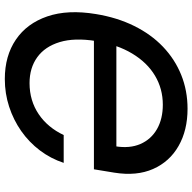

<svg xmlns="http://www.w3.org/2000/svg" viewBox="-21 -756 787 785"><g transform="rotate(-90 372.5 -363.5)"><path d="M320.3 9.8Q232.4 9.8 168.2 -26.9Q104 -63.5 74.2 -130.9Q44.4 -198.2 59.1 -289.6L72.8 -373H636.2L621.1 -281.2H136.7L167 -286.1Q157.2 -226.6 176.3 -182.9Q195.3 -139.2 237.1 -115.2Q278.8 -91.3 336.9 -91.3Q401.9 -91.3 455.6 -123.3Q509.3 -155.3 546.1 -216.6Q583 -277.8 597.2 -364.7Q611.3 -452.1 593 -512.7Q574.7 -573.2 531 -604.7Q487.3 -636.2 425.3 -636.2Q389.2 -636.2 357.2 -626.7Q325.2 -617.2 297.9 -598.6Q270.5 -580.1 249.3 -554.4Q228 -528.8 212.9 -496.6H99.1Q116.7 -549.8 150.1 -594Q183.6 -638.2 229.2 -670.2Q274.9 -702.1 328.9 -719.7Q382.8 -737.3 441.9 -737.3Q536.6 -737.3 603 -692.1Q669.4 -647 698 -563.5Q726.6 -480 707.5 -364.7Q693.4 -278.3 659.2 -209Q625 -139.6 574 -90.8Q522.9 -42 458.7 -16.1Q394.5 9.8 320.3 9.8Z"/></g></svg>

Font: Inter 16pt Medium
Style: Italic
Weight: 500
Italic angle: -9.3988°
Version: Version 4.001;git-66647c0bb